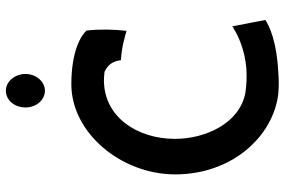

<svg xmlns="http://www.w3.org/2000/svg" viewBox="-178 -790 970 654"><g transform="rotate(-90 307.0 -463.0)"><path d="M268 -861C268 -825 293 -795 325 -795C356 -795 382 -825 382 -861C382 -898 356 -928 325 -928C293 -928 268 -899 268 -861ZM538 -153C512 -136 463 -114 402 -109C373 -107 345 -108 319 -112C214 -131 161 -248 161 -352C161 -480 235 -594 361 -594C370 -594 380 -593 389 -592H390L391 -591C411 -582 426 -565 429 -536C473 -534 511 -522 529 -517C534 -561 535 -609 530 -653C515 -671 461 -705 347 -705C182 -705 40 -536 40 -351C40 -158 169 -17 315 0C339 2 362 2 386 0C492 -5 544 -30 566 -44L544 -158C543 -157 542 -154 540 -153Z"/></g></svg>

Font: Bluebird
Style: LiNrw
Weight: 300
Designer: Jasper
Foundry: Cannot Into Space Fonts
Version: Version 0.98